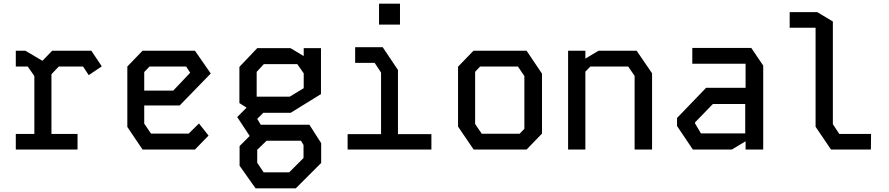

<svg xmlns="http://www.w3.org/2000/svg" viewBox="-20 -814 4840 1045"><path d="M66 -538V-452H131L167 -400V-85H66V0H402V-85H260V-410L300 -452H432L463 -405L534 -453L477 -538H264L211 -483L118 -538Z M756 -538 673 -452V-123L756 0H1041L1115 -76L1063 -142L1007 -87H802L765 -141V-240H958L1127 -414L1041 -538ZM765 -422 794 -452H993L1015 -418L923 -321H765Z M1431 -48H1618L1632 -25V46L1554 124H1415L1380 72V1ZM1377 -423 1416 -465H1598L1633 -415V-334L1557 -288H1377ZM1562 -200 1727 -302V-552H1633V-509L1561 -552H1380L1283 -450V-253L1322 -228L1271 -177L1339 -74L1284 -19V88L1371 211H1590L1728 73V-35L1664 -135H1399L1380 -167L1413 -200Z M1913 -557V-472H2019L2054 -419V-84H1872V0H2328V-84H2146V-433L2063 -557ZM2043 -680V-794H2157V-680Z M2557 -538H2846L2930 -413V-87L2846 0H2558L2473 -125V-451ZM2566 -139 2602 -86H2808L2834 -113V-400L2799 -452H2593L2566 -423Z M3072 -538V0H3166V-424L3193 -452H3399L3434 -401V0H3529V-415L3445 -538H3238L3166 -495V-538Z M3748 -553V-467H4038V-336H3823L3665 -172V-128L3751 0H3963L4038 -45V0H4134V-457L4069 -553ZM3763 -142V-148L3860 -248H4036V-88H3795Z M4278 -748V-663H4419V-124L4503 0H4720L4721 -85H4548L4513 -138V-697L4428 -748Z"/></svg>

Font: Kode Mono Medium
Style: Regular
Weight: 500
Monospace: yes
Designer: Isa Ozler
Foundry: Kadena LLC
Version: Version 1.206;gftools[0.9.28]